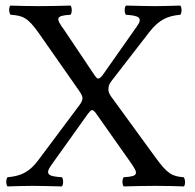

<svg xmlns="http://www.w3.org/2000/svg" viewBox="-20 -667 700 689"><path d="M538 -102 385 -312C375 -325 369 -335 369 -345C369 -354 370 -363 379 -375L516 -552C551 -597 582 -610 627 -614C633 -620 633 -641 627 -647C597 -646 560 -645 537 -645C514 -645 472 -646 432 -647C426 -641 426 -620 432 -614C476 -611 495 -605 471 -572L348 -397C342 -389 336 -385 332 -385C329 -385 325 -389 320 -396L210 -560C181 -600 177 -611 233 -614C239 -620 239 -641 233 -647C196 -646 159 -645 119 -645C80 -645 47 -646 17 -647C11 -641 12 -620 18 -614C60 -611 79 -606 120 -547L262 -344C270 -332 276 -324 276 -314C276 -308 272 -299 266 -291L118 -93C84 -47 52 -35 7 -31C1 -25 1 -4 7 2C37 1 74 0 97 0C120 0 162 1 202 2C208 -4 208 -25 202 -31C158 -34 139 -39 163 -73L295 -258C301 -266 307 -272 310 -272C314 -272 318 -269 324 -261L448 -85C476 -45 480 -34 424 -31C418 -25 418 -4 424 2C461 1 498 0 538 0C577 0 610 1 640 2C646 -4 645 -25 639 -31C597 -34 580 -44 538 -102Z"/></svg>

Font: Libertinus Serif
Style: Regular
Weight: 400
Designer: Philipp H. Poll, Khaled Hosny
Foundry: Caleb Maclennan
Version: Version 7.050;RELEASE